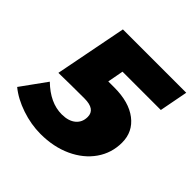

<svg xmlns="http://www.w3.org/2000/svg" viewBox="-181 -861 1031 1031"><g transform="rotate(45 334.0 -346.0)"><path d="M343 -539 326 -448H372Q483 -448 547 -399Q611 -350 611 -268Q611 -189 567 -126Q523 -63 445 -27Q367 9 268 9Q196 9 123.5 -15.5Q51 -40 1 -81L105 -225Q186 -146 274 -146Q325 -146 354 -170Q383 -194 383 -235Q383 -293 300 -293Q190 -293 104 -291L184 -701H665L634 -539Z"/></g></svg>

Font: Gontserrat ExtraBold
Style: Italic
Weight: 800
Italic angle: -11.3°
Designer: Julieta Ulanovsky
Foundry: Julieta Ulanovsky
Version: Version 6.001